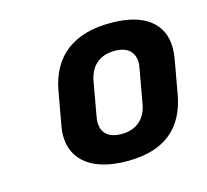

<svg xmlns="http://www.w3.org/2000/svg" viewBox="-66 -779 569 528"><g transform="rotate(-15 218.5 -514.5)"><path d="M83 -439Q83 -452 86 -467L103 -562Q116 -632 163 -668Q210 -704 289 -704Q361 -704 399 -675Q437 -646 437 -593Q437 -579 434 -562L417 -467Q392 -325 237 -325Q163 -325 123 -355Q83 -385 83 -439ZM317 -467 334 -562Q336 -574 336 -579Q336 -601 322 -614Q308 -627 280 -627Q249 -627 229 -610.5Q209 -594 203 -562L186 -467Q184 -455 184 -450Q184 -426 198.5 -413.5Q213 -401 240 -401Q272 -401 292 -418.5Q312 -436 317 -467Z"/></g></svg>

Font: KoHo
Style: Bold Italic
Weight: 700
Italic angle: -10°
Version: Version 1.000; ttfautohint (v1.6)